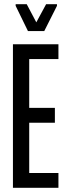

<svg xmlns="http://www.w3.org/2000/svg" viewBox="-20 -900 320 920"><path d="M42 0V-688H260V-617H120V-383H243V-312H120V-71H260V0ZM114 -751 55 -872V-880H108L154 -793L201 -880H253V-872L192 -751Z"/></svg>

Font: Saira Ultra Condensed Medium
Style: Regular
Weight: 500
Width: 1
Designer: Hector Gatti with collaboration of the Omnibus-Type team
Foundry: Omnibus-Type
Version: Version 1.001; ttfautohint (v1.8)